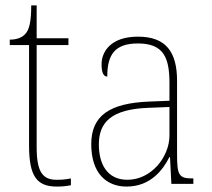

<svg xmlns="http://www.w3.org/2000/svg" viewBox="-20 -677 779 707"><path d="M189 10C205 10 222 9 241 5V-20C221 -16 208 -15 188 -15C137 -15 115 -44 115 -135V-511H232V-536H115V-657H95C95 -599 88 -567 73 -552C62 -539 42 -531 16 -531V-511H87V-141C87 -29 115 10 189 10Z M446 10C534 10 580 -51 604 -99H606L611 0H692V-20H687C639 -20 632 -33 632 -107V-379C632 -486 591 -542 488 -542C388 -542 354 -487 354 -440C354 -410 361 -395 375 -395C375 -475 402 -517 488 -517C583 -517 604 -464 604 -371V-306L529 -303C383 -297 316 -251 316 -146C316 -40 371 10 446 10ZM449 -15C374 -15 344 -74 344 -145C344 -226 389 -275 527 -280L604 -283V-178C604 -100 538 -15 449 -15Z"/></svg>

Font: Noto Serif Sinhala SemiCondensed Thin
Style: Regular
Weight: 100
Width: 4
Designer: Jelle Bosma - Monotype Design Team
Foundry: Monotype Imaging Inc.
Version: Version 2.007